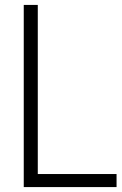

<svg xmlns="http://www.w3.org/2000/svg" viewBox="-20 -760 496 780"><path d="M76.5 0V-740H133.5V-53H453.5V0Z"/></svg>

Font: Encode Sans Condensed Condensed Light
Style: Regular
Weight: 300
Width: 3
Designer: Multiple Designers
Foundry: Impallari Type
Version: Version 3.000; ttfautohint (v1.8.3) -l 8 -r 50 -G 200 -x 14 